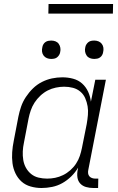

<svg xmlns="http://www.w3.org/2000/svg" viewBox="-20 -929 590 961"><path d="M188 12Q160 12 133.5 4.5Q107 -3 88 -20Q69 -37 57.5 -61Q46 -85 42.5 -112Q39 -139 41 -167.5Q43 -196 49 -225L72 -345Q77 -370 85.5 -395Q94 -420 109.5 -443.5Q125 -467 145 -486.5Q165 -506 189.5 -518.5Q214 -531 240 -536.5Q266 -542 292 -542Q320 -542 346 -535Q372 -528 391 -511Q410 -494 421 -470Q432 -446 435 -420L457 -530H510L422 -79Q420 -70 421 -61.5Q422 -53 427 -47Q432 -41 440 -38Q448 -35 457 -35H472L471 12H447Q428 12 410.5 7Q393 2 381.5 -10.5Q370 -23 367.5 -41.5Q365 -60 369 -79L371 -90Q357 -66 336.5 -46Q316 -26 292 -12.5Q268 1 241 6.5Q214 12 188 12ZM216 -35Q236 -35 256 -39Q276 -43 295.5 -52.5Q315 -62 332 -77Q349 -92 361 -110.5Q373 -129 379.5 -148.5Q386 -168 390 -188L414 -308Q418 -331 420 -353.5Q422 -376 418.5 -397Q415 -418 406.5 -437.5Q398 -457 382 -470.5Q366 -484 345 -489.5Q324 -495 301 -495Q281 -495 259.5 -490.5Q238 -486 218.5 -476Q199 -466 182 -450Q165 -434 153 -415.5Q141 -397 134 -376.5Q127 -356 123 -336L100 -216Q95 -193 94 -171Q93 -149 96.5 -128Q100 -107 110 -89Q120 -71 136 -58Q152 -45 173 -40Q194 -35 216 -35ZM452 -634Q440 -634 430 -638Q420 -642 414 -650.5Q408 -659 406 -670Q404 -681 407 -693Q408 -700 412.5 -707Q417 -714 423 -718.5Q429 -723 436.5 -724.5Q444 -726 452 -726Q463 -726 473 -722Q483 -718 489.5 -709.5Q496 -701 497.5 -690Q499 -679 496 -667Q495 -660 491 -653Q487 -646 480.5 -641.5Q474 -637 466.5 -635.5Q459 -634 452 -634ZM236 -634Q225 -634 215 -638Q205 -642 198.5 -650.5Q192 -659 190.5 -670Q189 -681 192 -693Q193 -700 197 -707Q201 -714 207.5 -718.5Q214 -723 221.5 -724.5Q229 -726 236 -726Q248 -726 258 -722Q268 -718 274 -709.5Q280 -701 282 -690Q284 -679 281 -667Q280 -660 275.5 -653Q271 -646 265 -641.5Q259 -637 251.5 -635.5Q244 -634 236 -634ZM545 -861H222L223 -909H546Z"/></svg>

Font: Lode Dark Term
Style: Italic
Weight: 400
Italic angle: -11°
Monospace: yes
Designer: Belleve Invis
Foundry: Belleve Invis
Version: Version 29.2.0